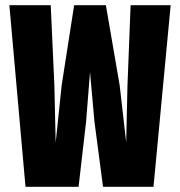

<svg xmlns="http://www.w3.org/2000/svg" viewBox="-20 -718 690 738"><path d="M78 0 16 -698H175L189 -390L194 -170L217 -390L265 -698H387L440 -390L465 -171L470 -390L482 -698H636L570 0H376L343 -251L326 -441L311 -251L282 0Z"/></svg>

Font: Azeret Mono
Style: Bold
Weight: 700
Designer: Martin Vácha
Foundry: Displaay
Version: Version 1.002